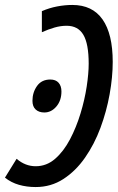

<svg xmlns="http://www.w3.org/2000/svg" viewBox="-54 -744 475 775"><path d="M238 -724Q319 -724 360 -665.5Q401 -607 401 -494Q401 -433 388.5 -363.5Q376 -294 351.5 -228Q327 -162 289.5 -108Q252 -54 202 -21.5Q152 11 90 11Q54 11 22.5 2Q-9 -7 -34 -27L13 -103Q48 -73 90 -73Q134 -73 168.5 -103Q203 -133 228.5 -181.5Q254 -230 271 -286Q288 -342 296 -395Q304 -448 304 -487Q304 -567 282.5 -603.5Q261 -640 215 -640Q191 -640 166.5 -633Q142 -626 115 -614V-699Q145 -712 176.5 -718Q208 -724 238 -724ZM125 -290Q103 -290 90 -302Q77 -314 77 -337Q77 -371 95.5 -397Q114 -423 149 -423Q171 -423 182.5 -410Q194 -397 194 -375Q194 -338 173.5 -314Q153 -290 125 -290Z"/></svg>

Font: Noto Sans ExtraCondensed Medium
Style: Italic
Weight: 500
Width: 2
Italic angle: -12°
Designer: Monotype Design Team
Foundry: Monotype Imaging Inc.
Version: Version 2.013; ttfautohint (v1.8.4.7-5d5b)